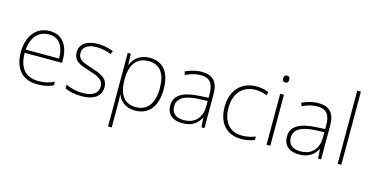

<svg xmlns="http://www.w3.org/2000/svg" viewBox="-93 -1227 3732 1927"><g transform="rotate(15 1773.5 -263.0)"><path d="M288 -540C136 -540 58 -415 58 -260C58 -100 136 10 299 10C365 10 413 0 465 -23V-61C404 -33 365 -25 300 -25C169 -25 97 -110 98 -263H486V-294C486 -434 423 -540 288 -540ZM288 -505C395 -505 446 -421 446 -297H99C111 -432 182 -505 288 -505Z M961 -137C961 -235 877 -260 786 -290C701 -319 639 -333 639 -407C639 -472 694 -505 785 -505C837 -505 895 -492 933 -474L948 -508C904 -526 849 -540 786 -540C672 -540 600 -490 600 -406C600 -310 672 -289 768 -258C859 -230 922 -206 922 -135C922 -67 874 -24 760 -24C698 -24 637 -39 587 -64V-24C625 -6 686 10 759 10C891 10 961 -45 961 -137Z M1325 -540C1220 -540 1159 -480 1135 -414H1133L1129 -530H1097V234H1135V16C1135 -23 1135 -66 1133 -106H1135C1159 -42 1217 10 1317 10C1457 10 1540 -90 1540 -269C1540 -447 1464 -540 1325 -540ZM1322 -505C1440 -505 1500 -425 1500 -269C1500 -111 1432 -25 1315 -25C1200 -25 1135 -101 1135 -263V-269C1136 -419 1198 -505 1322 -505Z M1866 -539C1805 -539 1747 -522 1696 -498L1708 -464C1763 -491 1811 -504 1865 -504C1953 -504 1997 -459 1997 -345V-305L1897 -299C1736 -291 1645 -238 1645 -133C1645 -44 1702 10 1806 10C1911 10 1964 -37 1996 -98H1998L2005 0H2036V-353C2036 -482 1979 -539 1866 -539ZM1901 -268 1997 -272V-219C1996 -101 1935 -24 1810 -24C1731 -24 1685 -64 1685 -133C1685 -221 1765 -261 1901 -268Z M2420 10C2476 10 2522 -2 2556 -17V-52C2517 -36 2469 -25 2419 -25C2278 -25 2216 -127 2216 -262C2216 -407 2297 -504 2434 -504C2472 -504 2513 -497 2552 -480L2561 -515C2525 -531 2484 -540 2434 -540C2276 -540 2176 -430 2176 -262C2176 -100 2256 10 2420 10Z M2700 -724C2679 -724 2670 -709 2670 -688C2670 -667 2679 -652 2700 -652C2725 -652 2732 -667 2732 -688C2732 -709 2725 -724 2700 -724ZM2720 -530H2681V0H2720Z M3078 -539C3017 -539 2959 -522 2908 -498L2920 -464C2975 -491 3023 -504 3077 -504C3165 -504 3209 -459 3209 -345V-305L3109 -299C2948 -291 2857 -238 2857 -133C2857 -44 2914 10 3018 10C3123 10 3176 -37 3208 -98H3210L3217 0H3248V-353C3248 -482 3191 -539 3078 -539ZM3113 -268 3209 -272V-219C3208 -101 3147 -24 3022 -24C2943 -24 2897 -64 2897 -133C2897 -221 2977 -261 3113 -268Z M3458 0V-760H3420V0Z"/></g></svg>

Font: Noto Sans Georgian ExtraLight
Style: Regular
Weight: 200
Designer: Monotype Design Team, Akaki Razmadze
Foundry: Google LLC
Version: Version 2.005